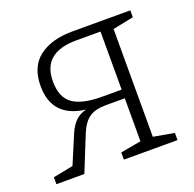

<svg xmlns="http://www.w3.org/2000/svg" viewBox="-99 -627 739 730"><g transform="rotate(-20 270.5 -262.5)"><path d="M500 -497 416 -480V-44L500 -29V0H283V-29L366 -44V-218H289Q248 -218 223.5 -202Q199 -186 182 -146L123 0H10V-28L91 -44L140 -160Q153 -190 170.5 -206Q188 -222 213 -228Q81 -244 81 -371Q81 -449 131 -487Q181 -525 266 -525H500ZM366 -253V-488H269Q131 -488 131 -372Q131 -307 168.5 -280Q206 -253 288 -253Z"/></g></svg>

Font: Bitter Pro Light
Style: Regular
Weight: 300
Designer: Sol Matas, and Bitter project Authors
Foundry: Sol Matas
Version: Version 1.010